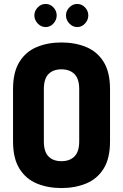

<svg xmlns="http://www.w3.org/2000/svg" viewBox="-20 -946 623 972"><path d="M291 6Q222 6 166.5 -17Q111 -40 78.5 -92Q46 -144 46 -230V-495Q46 -581 78.5 -633Q111 -685 166.5 -708Q222 -731 291 -731Q360 -731 416 -708Q472 -685 504.5 -633Q537 -581 537 -495V-230Q537 -144 504.5 -92Q472 -40 416 -17Q360 6 291 6ZM291 -130Q333 -130 357 -154Q381 -178 381 -230V-495Q381 -547 357 -571Q333 -595 291 -595Q249 -595 225.5 -571Q202 -547 202 -495V-230Q202 -178 225.5 -154Q249 -130 291 -130ZM371 -809Q348 -809 331 -827Q314 -845 314 -868Q314 -891 331 -908.5Q348 -926 371 -926Q394 -926 410.5 -908.5Q427 -891 427 -868Q427 -845 410.5 -827Q394 -809 371 -809ZM211 -809Q188 -809 171 -827Q154 -845 154 -868Q154 -891 171 -908.5Q188 -926 211 -926Q234 -926 250.5 -908.5Q267 -891 267 -868Q267 -845 250.5 -827Q234 -809 211 -809Z"/></svg>

Font: Dosis ExtraBold
Style: Regular
Weight: 800
Designer: EdgarTolentino, PabloImpallari, IginoMarini
Foundry: EdgarTolentino, PabloImpallari, IginoMarini
Version: Version 3.001; ttfautohint (v1.8.2)